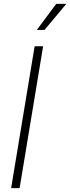

<svg xmlns="http://www.w3.org/2000/svg" viewBox="-20 -965 360 985"><path d="M201.2 -727.5 80.6 0H37.1L157.7 -727.5ZM168.9 -811.5 268.6 -945.3H320.3L208.5 -811.5Z"/></svg>

Font: Inter 20pt ExtraLight
Style: Italic
Weight: 250
Italic angle: -9.3988°
Version: Version 4.001;git-66647c0bb